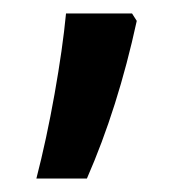

<svg xmlns="http://www.w3.org/2000/svg" viewBox="-20 -134 272 285"><path d="M183 -103Q155 26 109 131H34Q49 73 61 5.5Q73 -62 78 -114H176Z"/></svg>

Font: Noto Sans Gujarati UI ExtraCondensed Medium
Style: Regular
Weight: 500
Width: 2
Designer: Jelle Bosma - Monotype Design Team, Universal Thirst
Foundry: Monotype Imaging Inc.
Version: Version 2.106; ttfautohint (v1.8.4.7-5d5b)